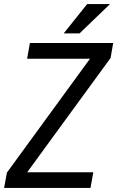

<svg xmlns="http://www.w3.org/2000/svg" viewBox="-28 -922 575 942"><path d="M429.7 -76.7 416 0H25.4L39.1 -76.7ZM514.6 -637.7 49.3 0H-7.8L5.9 -75.2L469.7 -710.9H527.3ZM490.2 -710.9 476.6 -633.8H105L118.7 -710.9ZM284.7 -758.3 399.4 -901.9H511.7L362.3 -758.3Z"/></svg>

Font: Roboto Condensed
Style: Italic
Weight: 400
Italic angle: -12°
Designer: Christian Robertson
Foundry: Google
Version: Version 3.0